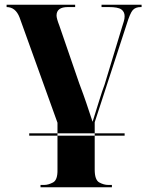

<svg xmlns="http://www.w3.org/2000/svg" viewBox="-20 -556 621 815"><path d="M104 20V10H509V20ZM152 239H455V229H439Q421 229 401.5 218.5Q382 208 382 164V-37L517 -451Q532 -500 543.5 -513Q555 -526 577 -526H581V-536H411V-526H442Q481 -526 495 -516Q509 -506 509 -487Q509 -476 505.5 -465Q502 -454 498 -441L424 -197Q415 -174 400 -125.5Q385 -77 373 -39Q356 -90 346 -120Q336 -150 316 -203L232 -447Q220 -478 220 -490Q220 -526 268 -526H299V-536H8V-526Q46 -526 63 -482L224 -35V164Q225 208 205 218.5Q185 229 168 229H152Z"/></svg>

Font: Noto Serif Display SemiCondensed Extra
Style: Regular
Weight: 800
Width: 4
Designer: Monotype Design Team
Foundry: Monotype Imaging Inc.
Version: Version 1.900